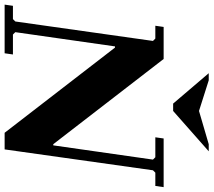

<svg xmlns="http://www.w3.org/2000/svg" viewBox="-68 -834 900 809"><g transform="rotate(90 381.5 -430.0)"><path d="M561 -670H766L761 -635H705L695 -625L607 0H537L178 -465H173L113 -45L123 -35H207L202 0H-3L2 -35H58L68 -45L150 -625L140 -635H86L91 -670H226L585 -205H590L650 -625L640 -635H556ZM585 -860H615L445 -710H414L286 -860H316L445 -819Z"/></g></svg>

Font: Brygada 1918
Style: Italic
Weight: 400
Italic angle: -8°
Designer: Mateusz Machalski | Borys Kosmynka | Przemek Hoffer
Foundry: NIEPODLEGLA 2018
Version: Version 3.006